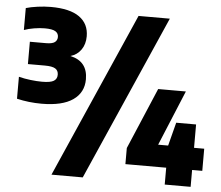

<svg xmlns="http://www.w3.org/2000/svg" viewBox="-58 -881 1170 1015"><g transform="rotate(5 527.0 -373.5)"><path d="M166.5 -301Q98.5 -301 35 -316V-432.5Q64 -425 97.8 -421Q131.5 -417 159 -417Q203.5 -417 221 -427.8Q238.5 -438.5 238.5 -461Q238.5 -483 222.2 -493.2Q206 -503.5 166 -503.5H76.5V-622H162Q195.5 -622 208.8 -632.2Q222 -642.5 222 -660Q222 -679.5 205.5 -689.5Q189 -699.5 149.5 -699.5Q123 -699.5 92.8 -694.5Q62.5 -689.5 39.5 -681V-797.5Q64.5 -805 101 -810Q137.5 -815 171 -815Q272.5 -815 323 -779Q373.5 -743 373.5 -676.5Q373.5 -635 353 -605.5Q332.5 -576 296.5 -565.5Q389 -545.5 389 -450Q389 -379.5 332.5 -340.2Q276 -301 166.5 -301ZM251.5 68 637 -808H803L417.5 68ZM636 -21.5V-107L774 -432H921L799.5 -139H852.5L884.5 -263H990V-139H1044V-21.5H990V68H852.5V-21.5Z"/></g></svg>

Font: Encode Sans SmCnd Black
Style: Regular
Weight: 900
Width: 4
Designer: Multiple Designers
Foundry: Impallari Type
Version: Version 3.002; ttfautohint (v1.8.3) -l 8 -r 50 -G 200 -x 14 